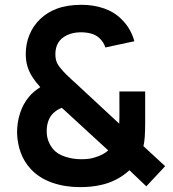

<svg xmlns="http://www.w3.org/2000/svg" viewBox="-20 -753 708 788"><path d="M308.7 15Q246.2 15 193.6 -3.5Q141 -22 106.3 -59.2Q78.4 -89.8 65 -126.7Q51.5 -163.5 50 -207.5Q49.8 -250.3 62.4 -288.9Q74.9 -327.4 100 -357Q116.2 -376.6 145.3 -395.2Q124.5 -418.5 111.7 -438.8Q98.9 -459.1 92.3 -481.8Q85.7 -504.5 85.7 -531.8Q85.7 -573.3 101 -610.4Q116.4 -647.4 144.9 -674.8Q173.4 -702.2 212 -716.8Q255.4 -733.3 314.8 -733.3Q364.4 -733.3 407.2 -718.4Q450 -703.5 479.7 -673Q498.5 -654.8 511.8 -631.5Q525 -608.2 531.5 -583.7L412.5 -558.2Q405.3 -580.7 388 -596.5Q373.7 -609.8 354.1 -615.1Q334.6 -620.5 312.2 -620.5Q280.2 -620.5 255.3 -608.8Q231 -597.2 219.2 -577.9Q207.3 -558.6 207.3 -530.5Q207.3 -507.5 215 -493Q222.7 -478.6 239.7 -460Q248.9 -449.6 278.7 -422.2L288.7 -413.2L469.3 -245.5Q469.8 -255.6 470 -266.9Q470.2 -278.2 470.2 -289.7L470 -377.5H575.8V-247.2Q575.8 -216.5 574.2 -192.6Q572.6 -168.8 568.7 -153.2L657.8 -71L580.5 11.7L511.2 -54.3Q486.1 -31.2 455.9 -15.8Q425.8 -0.4 393.7 6.2Q355.8 15 308.7 15ZM313.3 -99.5Q330.1 -99.5 343.6 -101.2Q357.1 -102.9 369.5 -107Q386.9 -112.3 400.2 -119.2Q413.4 -126.1 423.4 -134.9L424.3 -135.5L233.8 -310.5Q207.7 -300.7 191.5 -280.7Q181.5 -267.5 176.5 -250.8Q171.5 -234 171.7 -214.3Q171.8 -192.5 178.4 -174.8Q185 -157.2 197.3 -141.8Q214.6 -120.7 247 -110.1Q279.3 -99.5 313.3 -99.5Z"/></svg>

Font: Hauora
Style: Regular
Weight: 400
Designer: Wayne Shih
Foundry: WCYS
Version: Version 1.001